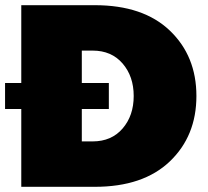

<svg xmlns="http://www.w3.org/2000/svg" viewBox="-32 -720 802 740"><path d="M283.3 -175H325Q397.5 -175 440.4 -224.6Q483.3 -274.2 483.3 -350Q483.3 -425.8 440.4 -475.4Q397.5 -525 325 -525H283.3V-400H387.5V-300H283.3ZM-12.5 -300V-400H50V-700H333.3Q520 -700 622.5 -602.1Q725 -504.2 725 -350Q725 -195.8 622.5 -97.9Q520 0 333.3 0H50V-300Z"/></svg>

Font: BoonTook
Style: Regular
Weight: 400
Designer: Sungsit Sawaiwan
Foundry: FontUni
Version: Version 3.0